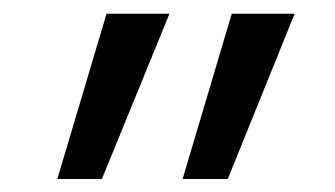

<svg xmlns="http://www.w3.org/2000/svg" viewBox="-20 -540 499 286"><path d="M319.3 -273.4H252L325.2 -519.5H418.9ZM131.8 -273.4H65.4L138.7 -519.5H232.4Z"/></svg>

Font: Mgen+ 1c regular
Style: Regular
Weight: 400
Designer: [Source Han Sans]
Ryoko NISHIZUKA  (kana & ideographs); Paul D. Hunt (Latin, Greek & Cyrillic); Wenlong ZHANG  (bopomofo
Version: Version 1.059.20150602